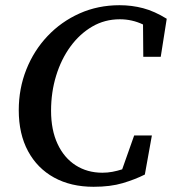

<svg xmlns="http://www.w3.org/2000/svg" viewBox="-20 -700 660 737"><path d="M339 17Q252 17 187.5 -18.5Q123 -54 87.5 -120Q52 -186 52 -277Q52 -360 81 -433Q110 -506 162.5 -561.5Q215 -617 285.5 -648.5Q356 -680 439 -680Q486 -680 529.5 -668.5Q573 -657 620 -628L597 -482H530L529 -606Q487 -626 440 -626Q382 -626 334 -598Q286 -570 250.5 -521.5Q215 -473 195.5 -409.5Q176 -346 176 -275Q176 -201 201 -147.5Q226 -94 270.5 -65.5Q315 -37 373 -37Q393 -37 411.5 -40.5Q430 -44 449 -50L495 -180H563L536 -30Q498 -11 451 3Q404 17 339 17Z"/></svg>

Font: Source Serif Pro SemiBold
Style: Italic
Weight: 600
Italic angle: -12°
Designer: Frank Grießhammer
Foundry: Adobe Systems Incorporated
Version: Version 3.001;hotconv 1.0.111;makeotfexe 2.5.65597